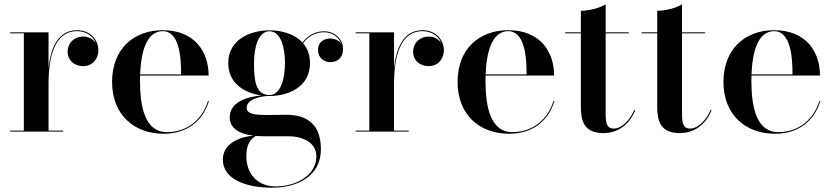

<svg xmlns="http://www.w3.org/2000/svg" viewBox="-20 -610 3860 890"><path d="M27 -4.5V0H273V-4.5H205V-220.5C205 -347 233.5 -465.5 337 -465.5C380.5 -465.5 412 -441.5 424.5 -410.5C412.5 -428 391 -440.5 365 -440.5C327 -440.5 293.5 -413.5 293.5 -369C293.5 -333 321.5 -303.5 365.5 -303.5C408.5 -303.5 436 -336.5 436 -377C436 -425.5 399 -470 337.5 -470C250.5 -470 215 -391.5 205 -292V-460H27V-455.5H90.5V-4.5Z M948.5 -141.5H944C919 -60 851.5 2.5 753.5 2.5C652.5 2.5 629 -113.5 629 -235C629 -243.5 629.5 -252 629.5 -260H947C947 -369 883.5 -470 734.5 -470C599 -470 499.5 -382.5 499.5 -230C499.5 -77.5 602.5 10 738 10C853.5 10 922.5 -55.5 948.5 -141.5ZM734.5 -465.5C810.5 -465.5 820 -346.5 819.5 -265H629.5C633.5 -368.5 658.5 -465.5 734.5 -465.5Z M1045 -66.5C1045 -15.5 1087.5 11 1155.5 19C1106.5 21.5 1013 48 1013 129.5C1013 222 1122 260 1240 260C1362 260 1467.5 205 1467.5 82C1467.5 -53.5 1380 -78 1305 -78C1276.5 -78 1252.5 -77 1217.5 -77C1163 -77 1123.5 -80.5 1123.5 -111C1123.5 -147 1178.5 -162.5 1219 -165C1222.5 -165 1226 -165 1229.5 -165C1316.5 -165 1417 -207 1417 -317.5C1417 -356.5 1404.5 -386.5 1385 -409.5C1412 -447.5 1451 -460.5 1481.5 -460.5C1523.5 -460.5 1551 -436.5 1561 -408C1550 -423.5 1529 -431.5 1510.5 -431.5C1483 -431.5 1454 -416 1454 -379C1454 -342 1482 -322 1510.5 -322C1539.5 -322 1570 -337 1570 -383.5C1570 -424 1537.5 -465 1481 -465C1451 -465 1410.5 -452 1382 -413C1345 -453 1284.5 -469.5 1229.5 -469.5C1142 -469.5 1038 -428 1038 -317.5C1038 -222 1115.5 -178 1192.5 -167.5C1113 -160.5 1045 -131.5 1045 -66.5ZM1157.5 -317.5C1157.5 -395 1179 -465 1229.5 -465C1279.5 -465 1301 -395 1301 -317.5C1301 -242 1279.5 -169.5 1229.5 -169.5C1163 -169.5 1157.5 -242 1157.5 -317.5ZM1122 118C1122 74 1130 42 1165.5 20C1178 21 1191 21.5 1205 21.5H1316.5C1381.5 21.5 1446.5 49.5 1446.5 114.5C1446.5 201.5 1355 254 1257.5 254C1163 254 1122 182.5 1122 118Z M1628.5 -4.5V0H1874.5V-4.5H1806.5V-220.5C1806.5 -347 1835 -465.5 1938.5 -465.5C1982 -465.5 2013.5 -441.5 2026 -410.5C2014 -428 1992.5 -440.5 1966.5 -440.5C1928.5 -440.5 1895 -413.5 1895 -369C1895 -333 1923 -303.5 1967 -303.5C2010 -303.5 2037.5 -336.5 2037.5 -377C2037.5 -425.5 2000.5 -470 1939 -470C1852 -470 1816.5 -391.5 1806.5 -292V-460H1628.5V-455.5H1692V-4.5Z M2550 -141.5H2545.5C2520.5 -60 2453 2.5 2355 2.5C2254 2.5 2230.5 -113.5 2230.5 -235C2230.5 -243.5 2231 -252 2231 -260H2548.5C2548.5 -369 2485 -470 2336 -470C2200.5 -470 2101 -382.5 2101 -230C2101 -77.5 2204 10 2339.5 10C2455 10 2524 -55.5 2550 -141.5ZM2336 -465.5C2412 -465.5 2421.5 -346.5 2421 -265H2231C2235 -368.5 2260 -465.5 2336 -465.5Z M2924.5 -100 2920.5 -101.5C2899.5 -51 2860.5 -14 2825.5 -14C2798.5 -14 2787.5 -29.5 2787.5 -79.5V-455.5H2894.5V-460H2787.5V-590C2760 -572.5 2710 -560 2672.5 -560V-460H2600V-455.5H2672.5V-113.5C2672.5 -51 2687 7 2776.5 7C2848 7 2900.5 -37 2924.5 -100Z M3278.5 -100 3274.5 -101.5C3253.5 -51 3214.5 -14 3179.5 -14C3152.5 -14 3141.5 -29.5 3141.5 -79.5V-455.5H3248.5V-460H3141.5V-590C3114 -572.5 3064 -560 3026.5 -560V-460H2954V-455.5H3026.5V-113.5C3026.5 -51 3041 7 3130.5 7C3202 7 3254.5 -37 3278.5 -100Z M3782.5 -141.5H3778C3753 -60 3685.5 2.5 3587.5 2.5C3486.5 2.5 3463 -113.5 3463 -235C3463 -243.5 3463.5 -252 3463.5 -260H3781C3781 -369 3717.5 -470 3568.5 -470C3433 -470 3333.5 -382.5 3333.5 -230C3333.5 -77.5 3436.5 10 3572 10C3687.5 10 3756.5 -55.5 3782.5 -141.5ZM3568.5 -465.5C3644.5 -465.5 3654 -346.5 3653.5 -265H3463.5C3467.5 -368.5 3492.5 -465.5 3568.5 -465.5Z"/></svg>

Font: Bodoni* 36pt Medium
Style: Regular
Weight: 500
Version: Version 2.3